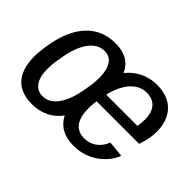

<svg xmlns="http://www.w3.org/2000/svg" viewBox="-99 -749 998 998"><g transform="rotate(45 400.0 -250.0)"><path d="M33.3 -238.3C30 -215.8 27.5 -192.5 27.5 -169.2C27.5 -75 63.3 15.8 193.3 15.8C270 15.8 321.7 -16.7 356.7 -63.3C380 -16.7 424.2 15.8 500.8 15.8C622.5 15.8 695 -70 712.5 -123.3L623.3 -131.7C611.7 -95.8 575 -50.8 511.7 -50.8C448.3 -50.8 417.5 -96.7 417.5 -175.8C417.5 -193.3 418.3 -211.7 421.7 -232.5H734.2C741.7 -254.2 748.3 -277.5 751.7 -300C754.2 -314.2 755 -329.2 755 -343.3C755 -436.7 703.3 -515.8 585 -515.8C510 -515.8 455 -482.5 416.7 -435.8C396.7 -482.5 355 -515.8 277.5 -515.8C115 -515.8 55 -373.3 37.5 -261.7ZM266.7 -447.5C317.5 -447.5 345.8 -405.8 345.8 -329.2C345.8 -309.2 344.2 -286.7 340 -261.7L335.8 -238.3C316.7 -118.3 268.3 -52.5 204.2 -52.5C151.7 -52.5 121.7 -94.2 121.7 -172.5C121.7 -192.5 123.3 -214.2 127.5 -238.3L131.7 -261.7C150.8 -381.7 200.8 -447.5 266.7 -447.5ZM432.5 -292.5C455.8 -390.8 507.5 -449.2 574.2 -449.2C631.7 -449.2 666.7 -414.2 666.7 -343.3C666.7 -330 665.8 -316.7 663.3 -300.8C663.3 -298.3 662.5 -295 662.5 -292.5Z"/></g></svg>

Font: Boon Medium
Style: Italic
Weight: 500
Italic angle: -9°
Designer: Sungsit Sawaiwan
Foundry: FontUni
Version: Version 3.0